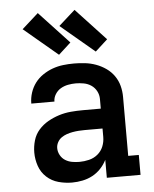

<svg xmlns="http://www.w3.org/2000/svg" viewBox="-55 -830 710 885"><g transform="rotate(-5 300.0 -388.0)"><path d="M243 8Q211 8 180 -0.5Q149 -9 125.5 -30.5Q102 -52 91.5 -82.5Q81 -113 81 -145Q81 -173 89 -200.5Q97 -228 115.5 -249Q134 -270 158.5 -284Q183 -298 210 -306.5Q237 -315 265 -317.5Q293 -320 321 -320H404V-365Q404 -384 395 -401Q386 -418 370.5 -428.5Q355 -439 336 -442.5Q317 -446 299 -446Q281 -446 263 -442.5Q245 -439 229.5 -430Q214 -421 204 -405Q194 -389 194 -371Q194 -371 194 -371Q194 -371 194 -371H87Q87 -371 87 -371.5Q87 -372 87 -372Q87 -397 95 -421.5Q103 -446 118 -466Q133 -486 154.5 -500.5Q176 -515 199.5 -523.5Q223 -532 248 -535Q273 -538 299 -538Q324 -538 350 -535Q376 -532 400.5 -523Q425 -514 446.5 -499Q468 -484 483 -462.5Q498 -441 504.5 -416Q511 -391 511 -365V-92H560V0H404V-83Q393 -61 376 -43Q359 -25 337.5 -13.5Q316 -2 291.5 3Q267 8 243 8ZM285 -84Q307 -84 329.5 -89.5Q352 -95 369.5 -109.5Q387 -124 395.5 -145Q404 -166 404 -189V-228H321Q307 -228 293 -227Q279 -226 265 -223.5Q251 -221 238 -216.5Q225 -212 213.5 -204Q202 -196 195 -183Q188 -170 188 -156Q188 -139 196.5 -123.5Q205 -108 219.5 -99Q234 -90 251 -87Q268 -84 285 -84ZM404 -584 247 -716 323 -784 461 -636ZM234 -584 77 -716 153 -784 291 -636Z"/></g></svg>

Font: Iosevka Slab Semibold Extended
Style: Regular
Weight: 600
Width: 7
Monospace: yes
Designer: Belleve Invis
Foundry: Belleve Invis
Version: Version 11.1.0; ttfautohint (v1.8.3)